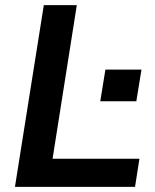

<svg xmlns="http://www.w3.org/2000/svg" viewBox="-20 -725 602 745"><path d="M38 0 150 -705H278L184 -109H521L504 0ZM369 -332 389 -455H529L509 -332Z"/></svg>

Font: Nunito Sans 12pt
Style: Bold Italic
Weight: 700
Italic angle: -9°
Designer: Vernon Adams
Foundry: Vernon Adams
Version: Version 3.101;gftools[0.9.27]